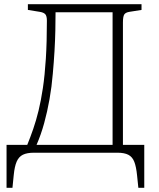

<svg xmlns="http://www.w3.org/2000/svg" viewBox="-20 -723 753 909"><path d="M11 166V-37H109Q124 -74 137.5 -113Q151 -152 162.5 -199Q174 -246 183 -306Q192 -366 197 -444.5Q202 -523 202 -625Q202 -647 194.5 -655.5Q187 -664 168 -667L112 -676V-703H650V-676L593 -667Q574 -664 568 -654Q562 -644 562 -616V-37H663V166H635L629 108Q625 67 616 43.5Q607 20 588 10Q569 0 536 0H141Q108 0 88.5 9.5Q69 19 59 42Q49 65 45 106L39 166ZM153 -37H513V-665H243Q243 -626 242 -579Q241 -532 238 -480.5Q235 -429 230 -374Q225 -313 214.5 -253.5Q204 -194 189 -139.5Q174 -85 153 -37Z"/></svg>

Font: Literata 18pt ExtraLight
Style: Regular
Weight: 250
Designer: Latin by Veronika Burian and Jose Scaglione. Greek by Irene Vlachou. Cyrillic by Vera Evstafieva.
Foundry: TypeTogether
Version: Version 3.103;gftools[0.9.29]